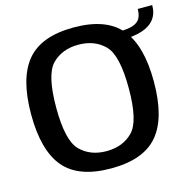

<svg xmlns="http://www.w3.org/2000/svg" viewBox="-102 -791 919 902"><g transform="rotate(-15 357.5 -340.0)"><path d="M331 5Q489 5 559.2 -78.2Q629.5 -161.5 629.5 -337.5Q629.5 -513 559.2 -596.8Q489 -680.5 331 -680.5Q173 -680.5 102.8 -596.8Q32.5 -513 32.5 -337.5Q32.5 -161.5 102.8 -78.2Q173 5 331 5ZM331 -79Q252 -79 203.2 -128.2Q154.5 -177.5 154.5 -337.5Q154.5 -498.5 203.2 -547.5Q252 -596.5 331 -596.5Q410 -596.5 458.8 -547.5Q507.5 -498.5 507.5 -337.5Q507.5 -177.5 458.8 -128.2Q410 -79 331 -79ZM533.5 -606.5V-565.5Q593 -565.5 633.2 -578.5Q673.5 -591.5 694.2 -618.5Q715 -645.5 715 -686.5H644.5Q644.5 -657.5 634 -640Q623.5 -622.5 599.2 -614.5Q575 -606.5 533.5 -606.5Z"/></g></svg>

Font: Anybody UltraCondensed Thin Medium
Style: Regular
Weight: 500
Version: Version 1.111